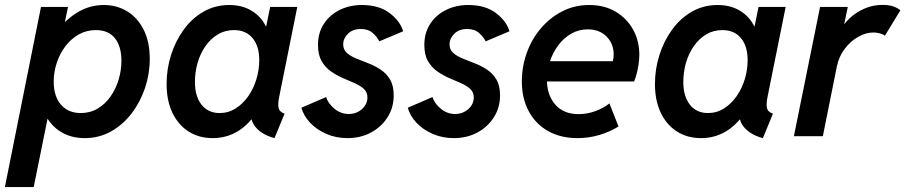

<svg xmlns="http://www.w3.org/2000/svg" viewBox="-50 -549 3650 774"><path d="M-30.3 205.1 115.2 -521H224.1L211.9 -461.9H231L196.3 -419.9L139.2 -132.3L159.2 -70.3H141.6L85.9 205.1ZM291.5 7.8Q236.3 7.8 195.1 -17.6Q153.8 -43 130.9 -89.8Q107.9 -136.7 107.9 -201.7Q107.9 -261.2 127.2 -319.3Q146.5 -377.4 181.6 -424.8Q216.8 -472.2 264.6 -500.5Q312.5 -528.8 369.1 -528.8Q420.4 -528.8 462.2 -503.7Q503.9 -478.5 528.8 -429.9Q553.7 -381.3 553.7 -311Q553.7 -251.5 534.7 -194.6Q515.6 -137.7 480.7 -92Q445.8 -46.4 397.7 -19.3Q349.6 7.8 291.5 7.8ZM275.4 -93.3Q313.5 -93.3 343.8 -111.3Q374 -129.4 395.5 -159.9Q417 -190.4 428.2 -228Q439.5 -265.6 439.5 -303.7Q439.5 -361.8 413.3 -394.8Q387.2 -427.7 336.4 -427.7Q298.3 -427.7 267.1 -409.9Q235.8 -392.1 213.4 -362.3Q190.9 -332.5 178.7 -295.4Q166.5 -258.3 166.5 -220.2Q166.5 -160.6 195.8 -127Q225.1 -93.3 275.4 -93.3Z M807.6 7.8Q752 7.8 710 -19Q668 -45.9 644.8 -95Q621.6 -144 621.6 -210.4Q621.6 -271 639.6 -327.6Q657.7 -384.3 690.9 -429.9Q724.1 -475.6 770.8 -502.2Q817.4 -528.8 874 -528.8Q930.2 -528.8 970.2 -502Q1010.3 -475.1 1027.3 -429.7L973.6 -443.4H1069.8L1016.1 -408.7L1039.1 -521H1148.4L1075.7 -159.7Q1069.8 -132.3 1072.8 -115.2Q1075.7 -98.1 1097.2 -90.8L1056.6 7.8Q1027.8 0.5 1005.6 -14.2Q983.4 -28.8 971.7 -49.1Q960 -69.3 962.9 -92.3L1015.6 -67.4H912.6L991.2 -106.9Q957.5 -50.3 910.9 -21.2Q864.3 7.8 807.6 7.8ZM835.4 -93.3Q870.6 -93.3 899.9 -111.8Q929.2 -130.4 950.7 -161.1Q972.2 -191.9 983.6 -229.7Q995.1 -267.6 995.1 -306.6Q995.1 -362.8 968.3 -395.3Q941.4 -427.7 893.1 -427.7Q856.9 -427.7 827.9 -410.2Q798.8 -392.6 778.1 -362.8Q757.3 -333 746.6 -295.7Q735.8 -258.3 735.8 -218.8Q735.8 -161.1 762.2 -127.2Q788.6 -93.3 835.4 -93.3Z M1350.6 7.8Q1304.7 7.8 1265.4 -9.3Q1226.1 -26.4 1200 -54.4Q1173.8 -82.5 1165 -114.7L1264.6 -157.7Q1272.9 -131.3 1298.6 -110.4Q1324.2 -89.4 1356 -89.4Q1377 -89.4 1394 -98.6Q1411.1 -107.9 1421.1 -122.8Q1431.2 -137.7 1431.2 -155.8Q1431.2 -177.2 1417 -190.4Q1402.8 -203.6 1379.9 -213.6Q1356.9 -223.6 1331.5 -234.6Q1306.2 -245.6 1283.4 -261.7Q1260.7 -277.8 1246.3 -303.2Q1231.9 -328.6 1231.9 -367.7Q1231.9 -416.5 1255.4 -452.6Q1278.8 -488.8 1319.1 -508.8Q1359.4 -528.8 1409.2 -528.8Q1477.5 -528.8 1520.3 -496.6Q1563 -464.4 1575.2 -422.9L1479 -382.3Q1470.7 -399.9 1452.6 -416Q1434.6 -432.1 1404.3 -432.1Q1372.1 -432.1 1352.8 -413.1Q1333.5 -394 1333.5 -370.1Q1333.5 -349.1 1348.1 -335.9Q1362.8 -322.8 1386 -313.2Q1409.2 -303.7 1435.3 -293.7Q1461.4 -283.7 1484.6 -268.3Q1507.8 -252.9 1522.5 -228.3Q1537.1 -203.6 1537.1 -164.6Q1537.1 -115.2 1512.2 -76.2Q1487.3 -37.1 1445.3 -14.6Q1403.3 7.8 1350.6 7.8Z M1779.3 7.8Q1733.4 7.8 1694.1 -9.3Q1654.8 -26.4 1628.7 -54.4Q1602.5 -82.5 1593.8 -114.7L1693.4 -157.7Q1701.7 -131.3 1727.3 -110.4Q1752.9 -89.4 1784.7 -89.4Q1805.7 -89.4 1822.8 -98.6Q1839.8 -107.9 1849.9 -122.8Q1859.9 -137.7 1859.9 -155.8Q1859.9 -177.2 1845.7 -190.4Q1831.5 -203.6 1808.6 -213.6Q1785.6 -223.6 1760.3 -234.6Q1734.9 -245.6 1712.2 -261.7Q1689.5 -277.8 1675 -303.2Q1660.6 -328.6 1660.6 -367.7Q1660.6 -416.5 1684.1 -452.6Q1707.5 -488.8 1747.8 -508.8Q1788.1 -528.8 1837.9 -528.8Q1906.2 -528.8 1949 -496.6Q1991.7 -464.4 2003.9 -422.9L1907.7 -382.3Q1899.4 -399.9 1881.3 -416Q1863.3 -432.1 1833 -432.1Q1800.8 -432.1 1781.5 -413.1Q1762.2 -394 1762.2 -370.1Q1762.2 -349.1 1776.9 -335.9Q1791.5 -322.8 1814.7 -313.2Q1837.9 -303.7 1864 -293.7Q1890.1 -283.7 1913.3 -268.3Q1936.5 -252.9 1951.2 -228.3Q1965.8 -203.6 1965.8 -164.6Q1965.8 -115.2 1940.9 -76.2Q1916 -37.1 1874 -14.6Q1832 7.8 1779.3 7.8Z M2278.3 7.8Q2209.5 7.8 2158.9 -21Q2108.4 -49.8 2081.1 -101.3Q2053.7 -152.8 2053.7 -220.7Q2053.7 -280.3 2073.5 -335.7Q2093.3 -391.1 2129.9 -434.3Q2166.5 -477.5 2216.3 -503.2Q2266.1 -528.8 2325.2 -528.8Q2386.7 -528.8 2432.1 -501.7Q2477.5 -474.6 2502.4 -429.2Q2527.3 -383.8 2527.3 -328.6Q2527.3 -310.5 2524.4 -290.8Q2521.5 -271 2516.8 -252.7Q2512.2 -234.4 2506.3 -220.7H2134.3L2148.9 -302.2H2420.4Q2422.4 -309.6 2423.1 -316.4Q2423.8 -323.2 2423.8 -329.6Q2423.8 -373 2395 -401.9Q2366.2 -430.7 2319.3 -430.7Q2283.2 -430.7 2252.9 -413.3Q2222.7 -396 2200.7 -366.7Q2178.7 -337.4 2166.7 -301Q2154.8 -264.6 2154.8 -227.1Q2154.8 -166 2188.5 -127.4Q2222.2 -88.9 2282.2 -88.9Q2317.4 -88.9 2350.8 -101.3Q2384.3 -113.8 2406.7 -132.3L2443.4 -39.1Q2408.7 -17.6 2366.2 -4.9Q2323.7 7.8 2278.3 7.8Z M2776.4 7.8Q2720.7 7.8 2678.7 -19Q2636.7 -45.9 2613.5 -95Q2590.3 -144 2590.3 -210.4Q2590.3 -271 2608.4 -327.6Q2626.5 -384.3 2659.7 -429.9Q2692.9 -475.6 2739.5 -502.2Q2786.1 -528.8 2842.8 -528.8Q2898.9 -528.8 2939 -502Q2979 -475.1 2996.1 -429.7L2942.4 -443.4H3038.6L2984.9 -408.7L3007.8 -521H3117.2L3044.4 -159.7Q3038.6 -132.3 3041.5 -115.2Q3044.4 -98.1 3065.9 -90.8L3025.4 7.8Q2996.6 0.5 2974.4 -14.2Q2952.1 -28.8 2940.4 -49.1Q2928.7 -69.3 2931.6 -92.3L2984.4 -67.4H2881.3L2960 -106.9Q2926.3 -50.3 2879.6 -21.2Q2833 7.8 2776.4 7.8ZM2804.2 -93.3Q2839.4 -93.3 2868.7 -111.8Q2897.9 -130.4 2919.4 -161.1Q2940.9 -191.9 2952.4 -229.7Q2963.9 -267.6 2963.9 -306.6Q2963.9 -362.8 2937 -395.3Q2910.2 -427.7 2861.8 -427.7Q2825.7 -427.7 2796.6 -410.2Q2767.6 -392.6 2746.8 -362.8Q2726.1 -333 2715.3 -295.7Q2704.6 -258.3 2704.6 -218.8Q2704.6 -161.1 2731 -127.2Q2757.3 -93.3 2804.2 -93.3Z M3150.4 0 3255.9 -521H3367.7L3353.5 -453.6H3365.2L3336.4 -420.9Q3347.7 -448.7 3373.3 -473.6Q3398.9 -498.5 3433.8 -513.9Q3468.8 -529.3 3507.3 -529.3Q3535.2 -529.3 3553.5 -522.2Q3571.8 -515.1 3579.6 -507.3L3517.1 -404.8Q3511.2 -410.6 3497.6 -414.3Q3483.9 -418 3470.2 -418Q3440.9 -418 3410.2 -400.9Q3379.4 -383.8 3355.5 -352.5Q3331.5 -321.3 3323.2 -279.3L3267.1 0Z"/></svg>

Font: Reddit Sans SemiBold
Style: Italic
Weight: 600
Italic angle: -11.25°
Designer: Stephen Hutchings
Version: Version 1.013